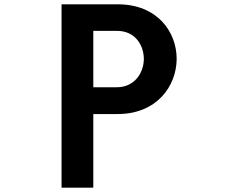

<svg xmlns="http://www.w3.org/2000/svg" viewBox="-20 -817 1040 889"><path d="M265 52H412V-289H525C704 -289 797 -416 798 -544C798 -671 707 -797 526 -797H265ZM521 -413H412V-674H522C606 -674 646 -608 646 -543C645 -478 602 -413 521 -413Z"/></svg>

Font: LINE Seed JP_OTF Bold
Style: Regular
Weight: 700
Designer: LINE & Fontrix & Fontworks
Version: Version 1.009